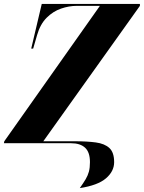

<svg xmlns="http://www.w3.org/2000/svg" viewBox="-50 -734 737 984"><path d="M359 230Q378 203 389 184.5Q400 166 405.5 146Q411 126 411 97Q411 46 386 23Q361 0 314 0H-30L-28 -10L462 -704H343Q304 -704 263 -690Q222 -676 189 -643Q156 -610 140 -554L120 -485H110L164 -714H667V-704L172 -10H336Q396 -10 441 -4Q486 2 510.5 24.5Q535 47 535 97Q535 144 493 180Q451 216 359 230Z"/></svg>

Font: Noto Serif Display ExtraCondensed Black
Style: Italic
Weight: 900
Width: 2
Italic angle: -12°
Designer: Monotype Design Team
Foundry: Monotype Imaging Inc.
Version: Version 2.009